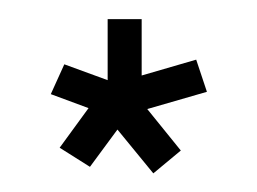

<svg xmlns="http://www.w3.org/2000/svg" viewBox="-20 -704 276 206"><path d="M144.5 -518 106 -565 76.5 -525 44 -545.5 75 -588 34.5 -603 49 -635 95.5 -618V-683.5H132V-623L190.5 -640L202 -605.5L138 -587L174 -542.5Z"/></svg>

Font: Anybody ExtraExpanded
Style: Regular
Weight: 400
Width: 8
Designer: Tyler Finck
Foundry: Etcetera Type Company
Version: Version 1.010; ttfautohint (v1.8.3) -l 8 -r 50 -G 200 -x 14 